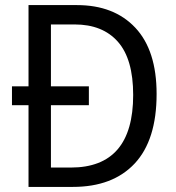

<svg xmlns="http://www.w3.org/2000/svg" viewBox="-20 -734 692 754"><path d="M282 -714Q428 -714 511.5 -625Q595 -536 595 -365Q595 -184 509 -92Q423 0 266 0H92V-321H27V-395H92V-714ZM273 -638H180V-395H329V-321H180V-76H258Q503 -76 503 -361Q503 -502 443 -570Q383 -638 273 -638Z"/></svg>

Font: Noto Sans Gurmukhi SemiCondensed
Style: Regular
Weight: 400
Width: 4
Designer: Jelle Bosma - Monotype Design Team
Foundry: Monotype Imaging Inc.
Version: Version 2.004; ttfautohint (v1.8.4.7-5d5b)